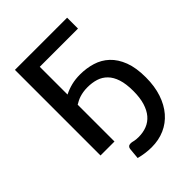

<svg xmlns="http://www.w3.org/2000/svg" viewBox="-254 -840 1142 1142"><g transform="rotate(-45 317.0 -269.5)"><path d="M203 -395Q234 -410.5 267.5 -418.8Q301 -427 340 -427Q393.5 -427 441.8 -412.2Q490 -397.5 526.2 -363.5Q562.5 -329.5 583.8 -274.2Q605 -219 605 -138Q605 -63 585.2 -4Q565.5 55 530 96.2Q494.5 137.5 445 159.2Q395.5 181 335.5 181Q285 181 231 167Q232.5 149.5 234.2 132Q236 114.5 237.5 97Q238.5 87.5 244.8 81.5Q251 75.5 263.5 75.5Q272 75.5 286.2 79.2Q300.5 83 323.5 83Q361.5 83 393.2 70.5Q425 58 447.5 31.5Q470 5 482.5 -35.8Q495 -76.5 495 -133Q495 -193 482 -233Q469 -273 445.2 -297.2Q421.5 -321.5 389 -331.8Q356.5 -342 317.5 -342Q297 -342 280.5 -339.2Q264 -336.5 250 -332Q236 -327.5 224.5 -321.5Q213 -315.5 203 -309.5V0H85.5V-720H524.5V-628.5H203Z"/></g></svg>

Font: Lato 2
Style: Regular
Weight: 600
Designer: Lukasz Dziedzic with Adam Twardoch and Botio Nikoltchev
Foundry: tyPoland Lukasz Dziedzic
Version: Version 2.015; 2015-08-06; http://www.latofonts.com/